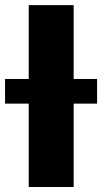

<svg xmlns="http://www.w3.org/2000/svg" viewBox="-69 -748 408 768"><path d="M225.6 -727.5V0H45.9V-727.5ZM-48.8 -333.5V-432.1H319.3V-333.5Z"/></svg>

Font: Inter Display Extra Bold
Style: Regular
Weight: 800
Designer: Rasmus Andersson
Foundry: rsms
Version: Version 4.000;git-4fc901f